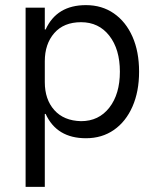

<svg xmlns="http://www.w3.org/2000/svg" viewBox="-20 -530 615 750"><path d="M80 200V-500H155V-415H158.3Q201.7 -510 315.8 -510Q378.3 -510 425 -477.5Q471.7 -445 497.5 -386.7Q523.3 -328.3 523.3 -250Q523.3 -172.5 497.5 -113.8Q471.7 -55 425 -22.5Q378.3 10 315.8 10Q201.7 10 158.3 -85H155V200ZM296.7 -56.7Q365.8 -56.7 407.1 -109.6Q448.3 -162.5 448.3 -250Q448.3 -337.5 407.1 -390.4Q365.8 -443.3 296.7 -443.3Q229.2 -443.3 192.1 -400.8Q155 -358.3 155 -290.8V-209.2Q155 -141.7 192.1 -100Q229.2 -58.3 296.7 -56.7Z"/></svg>

Font: Funnel Sans Light
Style: Regular
Weight: 300
Designer: NORD ID, Kristian Moeller
Foundry: Dicotype
Version: Version 1.000